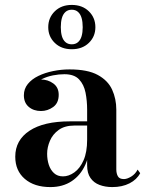

<svg xmlns="http://www.w3.org/2000/svg" viewBox="-20 -750 597 780"><path d="M436 10Q407.5 10 384.2 1.2Q361 -7.5 347.5 -27Q334 -46.5 334 -78V-304.5Q334 -340.5 327.5 -373.5Q321 -406.5 301.2 -427.5Q281.5 -448.5 241.5 -448.5Q219.5 -448.5 195.2 -443.8Q171 -439 149.8 -428.5Q128.5 -418 115 -402Q101.5 -386 101.5 -363H78Q78 -392 98.8 -409.5Q119.5 -427 146.5 -427Q174.5 -427 196.5 -411Q218.5 -395 218.5 -365Q218.5 -331.5 196 -315.2Q173.5 -299 146.5 -299Q116.5 -299 96.8 -315.8Q77 -332.5 77 -363Q77 -389 93 -408.8Q109 -428.5 135.8 -441.5Q162.5 -454.5 195.5 -461.2Q228.5 -468 262.5 -468Q336 -468 377.2 -445.5Q418.5 -423 435.5 -385.8Q452.5 -348.5 452.5 -304.5V-62Q452.5 -45.5 458.8 -34Q465 -22.5 483.5 -22.5Q496 -22.5 512.8 -32.5Q529.5 -42.5 539 -61L549.5 -46.5Q536 -20.5 506.2 -5.2Q476.5 10 436 10ZM184.5 10Q119.5 10 80.8 -23.2Q42 -56.5 42 -113.5Q42 -180.5 99.8 -218.8Q157.5 -257 264 -257H380.5V-240H283Q243 -240 218.5 -222.2Q194 -204.5 182.8 -178Q171.5 -151.5 171.5 -125.5Q171.5 -101.5 178.2 -80.8Q185 -60 199.2 -46.8Q213.5 -33.5 236 -33.5Q259.5 -33.5 282.2 -49.8Q305 -66 319.5 -99Q334 -132 334 -182.5H346Q346 -124.5 326.8 -81.2Q307.5 -38 271.2 -14Q235 10 184.5 10ZM271.5 -550Q229 -550 202.5 -575.8Q176 -601.5 176 -639.5Q176 -678 202.5 -704Q229 -730 271.5 -730Q314.5 -730 341 -704Q367.5 -678 367.5 -639.5Q367.5 -601.5 341 -575.8Q314.5 -550 271.5 -550ZM271.5 -570Q287 -570 297 -578.8Q307 -587.5 311.5 -603Q316 -618.5 316 -639.5Q316 -661 311.5 -676.8Q307 -692.5 297 -701.5Q287 -710.5 271.5 -710.5Q256 -710.5 246 -701.5Q236 -692.5 231.5 -676.8Q227 -661 227 -639.5Q227 -618.5 231.5 -603Q236 -587.5 246 -578.8Q256 -570 271.5 -570Z"/></svg>

Font: Bodoni Moda 11pt SemiBold
Style: Regular
Weight: 600
Designer: Owen Earl
Foundry: indestructible type
Version: Version 2.004